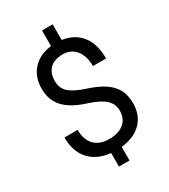

<svg xmlns="http://www.w3.org/2000/svg" viewBox="-222 -932 1005 1139"><g transform="rotate(-30 281.0 -362.0)"><path d="M418 -183.1Q418 -228 386.5 -258.8Q355 -289.6 280.3 -314.5Q176.3 -346.2 128.7 -397.2Q81.1 -448.2 81.1 -526.9Q81.1 -606.9 127.7 -658.2Q174.3 -709.5 255.9 -719.2V-826.2H328.6V-718.8Q410.6 -707.5 456.3 -649.9Q502 -592.3 502 -492.2H412.1Q412.1 -561 379.4 -601.6Q346.7 -642.1 291 -642.1Q232.9 -642.1 202.1 -612.1Q171.4 -582 171.4 -528.3Q171.4 -478.5 203.9 -449Q236.3 -419.4 310.8 -395.3Q385.3 -371.1 427 -342Q468.8 -313 488.5 -274.4Q508.3 -235.8 508.3 -184.1Q508.3 -101.6 458.7 -51.3Q409.2 -1 319.8 8.3V101.6H247.6V8.3Q156.7 0 105.2 -56.4Q53.7 -112.8 53.7 -209.5H144Q144 -141.6 179.7 -105Q215.3 -68.4 280.8 -68.4Q344.7 -68.4 381.3 -99.1Q418 -129.9 418 -183.1Z"/></g></svg>

Font: Vazir FD
Style: FD
Weight: 400
Foundry: Based on Dejavu fonts, by Saber Rastikerdar
Version: Version 26.0.0